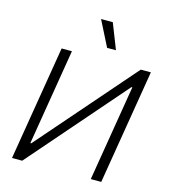

<svg xmlns="http://www.w3.org/2000/svg" viewBox="-136 -1070 1033 1177"><g transform="rotate(15 380.0 -482.0)"><path d="M171.2 -727.3 51.1 0H115.8L645.9 -609H651.6L551.1 0H617.5L737.6 -727.3H673.3L141.9 -117.5H136.2L236.6 -727.3ZM439.6 -802.9 358 -964.1H432.5L495.7 -802.9Z"/></g></svg>

Font: Inter Light  BETA
Style: Italic
Weight: 300
Italic angle: 9.39999°
Designer: Rasmus Andersson
Foundry: rsms
Version: Version 3.011;git-f93a4a705